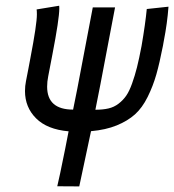

<svg xmlns="http://www.w3.org/2000/svg" viewBox="-20 -666 622 686"><path d="M72.8 -376Q76.2 -392.1 81.3 -419.7Q86.4 -447.3 88.4 -457.5Q111.8 -579.1 111.8 -614.7Q111.8 -627 110.8 -632.3L191.4 -645.5Q191.4 -644 191.7 -641.1Q191.9 -638.2 191.9 -636.2Q191.9 -598.6 167 -470.2Q162.1 -443.8 152.3 -393.6Q148.4 -374.5 148.4 -356.4Q148.4 -274.4 241.2 -274.4Q243.7 -288.1 249 -313.2Q254.4 -338.4 256.3 -349.6Q266.1 -399.4 284.2 -496.3Q302.2 -593.3 311.5 -639.6H391.1Q381.8 -591.3 364.5 -500Q347.2 -408.7 338.4 -362.8Q331.1 -324.7 320.8 -273.9Q347.7 -273.9 367.7 -278.6Q387.7 -283.2 403.8 -295.7Q419.9 -308.1 430.9 -324Q441.9 -339.8 451.9 -367.7Q461.9 -395.5 469.5 -425.8Q477.1 -456.1 485.8 -502Q499.5 -582 504.4 -633.8L582 -642.1Q577.6 -582.5 565.4 -520.5Q564.5 -517.1 563.7 -511.2Q563 -505.4 562.5 -503.9Q550.3 -441.4 538.6 -400.1Q526.9 -358.9 507.6 -319.8Q488.3 -280.8 462.2 -257.3Q436 -233.9 397.2 -218Q358.4 -202.1 305.2 -197.3Q281.7 -85 263.2 0L184.6 -0.5Q191.4 -27.3 212.9 -134.3Q224.6 -195.3 225.1 -196.8Q148.4 -203.6 108.9 -243.2Q69.3 -282.7 69.3 -340.8Q69.3 -358.9 72.8 -376Z"/></svg>

Font: Fantasque Sans Mono
Style: Italic
Weight: 400
Italic angle: -11°
Monospace: yes
Designer: Jany Belluz
Version: Version 1.8.0 ; ttfautohint (v1.8.2)